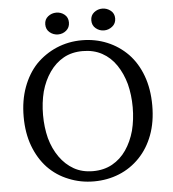

<svg xmlns="http://www.w3.org/2000/svg" viewBox="-60 -956 926 1026"><g transform="rotate(-5 403.0 -443.0)"><path d="M177 -487Q162 -428 162 -362Q162 -296 177 -237Q193 -179 224.5 -134.5Q256 -90 300 -65Q344 -40 402.5 -40Q461 -40 506 -65Q551 -90 581.5 -134.5Q612 -179 628 -237Q643 -296 643 -362Q643 -428 628 -487Q612 -545 581.5 -590Q551 -635 506 -659.5Q461 -684 402.5 -684Q344 -684 300 -659.5Q256 -635 224.5 -590Q193 -545 177 -487ZM268 -11Q204 -36 156 -86Q110 -135 84 -204.5Q58 -274 58 -361.5Q58 -449 84 -519.5Q110 -590 156 -639Q204 -688 267 -715Q331 -742 403 -742Q475 -742 538 -716Q601 -690 649 -641Q696 -592 722 -521.5Q748 -451 748 -362.5Q748 -274 722 -204.5Q696 -135 649 -86Q601 -36 538 -10.5Q475 15 403 15Q331 15 268 -11ZM591 -843Q591 -816 571 -800Q551 -784 526.5 -784Q502 -784 482.5 -800Q463 -816 463 -843Q463 -870 482.5 -885.5Q502 -901 526.5 -901Q551 -901 571 -885.5Q591 -870 591 -843ZM343 -843Q343 -816 324 -800Q305 -784 280 -784Q255 -784 235.5 -800Q216 -816 216 -843Q216 -870 235.5 -885.5Q255 -901 280 -901Q305 -901 324 -885.5Q343 -870 343 -843Z"/></g></svg>

Font: Early Summer Mincho Screen
Style: Regular
Weight: 400
Designer: GuiWonder
Version: Version 1.002